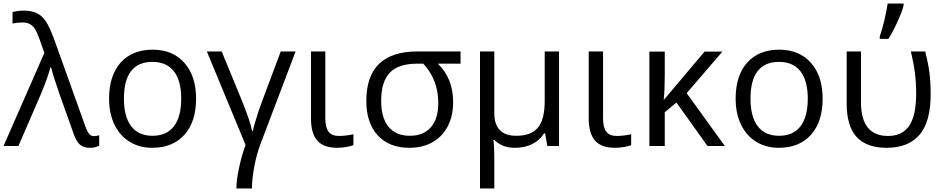

<svg xmlns="http://www.w3.org/2000/svg" viewBox="-27 -826 5338 1086"><path d="M-7 0 224 -527 196 -606Q181 -647 169 -664.5Q157 -682 140.5 -690.5Q124 -699 100 -699Q72 -699 44 -693V-758Q77 -766 108 -766Q152 -766 181.5 -751.5Q211 -737 232.5 -705Q254 -673 281 -599L458 -105Q467 -81 477.5 -68.5Q488 -56 505 -56Q518 -56 534 -61V-2Q511 10 481 10Q445 10 424.5 -8.5Q404 -27 390 -68L314 -281Q273 -398 262 -445H258Q244 -388 201 -286L77 0Z M1082 -268Q1082 -137 1016 -63.5Q950 10 834 10Q762 10 706.5 -24Q651 -58 620.5 -121Q590 -184 590 -268Q590 -399 655.5 -472Q721 -545 837 -545Q950 -545 1016 -470.5Q1082 -396 1082 -268ZM674 -268Q674 -166 715 -112Q756 -58 836 -58Q915 -58 956.5 -111.5Q998 -165 998 -268Q998 -370 956.5 -423Q915 -476 835 -476Q755 -476 714.5 -424Q674 -372 674 -268Z M1398 240H1310Q1310 193 1325.5 121.5Q1341 50 1362 -6L1143 -535H1227L1344 -250Q1390 -135 1399 -85H1403Q1406 -100 1416 -134.5Q1426 -169 1436.5 -200.5Q1447 -232 1561 -535H1645L1447 -13Q1424 47 1411 118.5Q1398 190 1398 240Z M1813 -535V-157Q1813 -106 1831 -81.5Q1849 -57 1891 -57Q1909 -57 1934 -60Q1959 -63 1972 -67V-5Q1957 1 1931 5.5Q1905 10 1881 10Q1803 10 1767.5 -31Q1732 -72 1732 -155V-535Z M2536 -248Q2536 -171 2506 -112.5Q2476 -54 2420 -22Q2364 10 2289 10Q2174 10 2109.5 -60.5Q2045 -131 2045 -255Q2045 -535 2334 -535H2578V-466H2449Q2536 -384 2536 -248ZM2129 -255Q2129 -160 2170.5 -109Q2212 -58 2291 -58Q2368 -58 2410 -106Q2452 -154 2452 -243Q2452 -375 2367 -466H2335Q2227 -466 2178 -415Q2129 -364 2129 -255Z M2769 -186Q2769 -58 2893 -58Q2977 -58 3015.5 -104Q3054 -150 3054 -254V-535H3135V0H3069L3056 -72H3051Q2997 10 2885 10Q2812 10 2769 -35H2764Q2769 6 2769 84V240H2688V-535H2769Z M3384 -535V-157Q3384 -106 3402 -81.5Q3420 -57 3462 -57Q3480 -57 3505 -60Q3530 -63 3543 -67V-5Q3528 1 3502 5.5Q3476 10 3452 10Q3374 10 3338.5 -31Q3303 -72 3303 -155V-535Z M3958 -534H4059L3857 -299L4073 0H3975L3799 -246L3733 -191V0H3646V-534H3733V-396Q3733 -315 3727 -260Z M4626 -268Q4626 -137 4560 -63.5Q4494 10 4378 10Q4306 10 4250.5 -24Q4195 -58 4164.5 -121Q4134 -184 4134 -268Q4134 -399 4199.5 -472Q4265 -545 4381 -545Q4494 -545 4560 -470.5Q4626 -396 4626 -268ZM4218 -268Q4218 -166 4259 -112Q4300 -58 4380 -58Q4459 -58 4500.5 -111.5Q4542 -165 4542 -268Q4542 -370 4500.5 -423Q4459 -476 4379 -476Q4299 -476 4258.5 -424Q4218 -372 4218 -268Z M4988 10Q4875 10 4818.5 -51Q4762 -112 4762 -242V-535H4843V-246Q4843 -152 4881.5 -104.5Q4920 -57 4995 -57Q5077 -57 5116 -115Q5155 -173 5155 -296Q5155 -359 5148 -414Q5141 -469 5125 -535H5206Q5224 -465 5230.5 -412.5Q5237 -360 5237 -292Q5237 -137 5174 -63.5Q5111 10 4988 10ZM4949 -620Q4962 -655 4975 -710.5Q4988 -766 4994 -806H5084V-795Q5075 -759 5048.5 -701Q5022 -643 4998 -606H4949Z"/></svg>

Font: Stephens Clock
Style: Regular
Weight: 400
Designer: Peter Wiegel (catfonts.de) with slight modifications by DT1.org
Version: Version 0.9.1